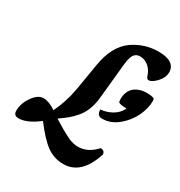

<svg xmlns="http://www.w3.org/2000/svg" viewBox="-241 -840 1027 1093"><g transform="rotate(30 273.0 -294.0)"><path d="M361 -256Q398 -258 434 -278Q470 -298 488 -335Q448 -335 434 -344Q431 -353 431 -365Q431 -415 462 -443Q494 -470 546 -470Q570 -470 589 -464Q596 -460 596 -446Q596 -398 571 -345.5Q546 -293 498.5 -254Q451 -215 395 -215Q361 -215 361 -256ZM132 -119Q170 -195 187 -290L216 -464Q238 -599 320 -656Q395 -707 485 -707Q541 -707 568 -688Q595 -669 595 -634.5Q595 -600 566 -568.5Q537 -537 515 -537Q504 -537 498 -555Q486 -592 461 -611.5Q436 -631 408 -631Q380 -631 367 -610.5Q354 -590 349 -538L327 -317Q319 -228 274 -174Q251 -147 230 -129.5Q209 -112 176 -89Q181 -86 204.5 -71.5Q228 -57 237 -52Q246 -47 266.5 -36Q287 -25 298 -20Q330 -8 355 -8Q421 -8 473 -66Q500 -66 502 -41Q451 119 333 119Q271 119 222 83Q173 47 111 -36Q38 21 -18 21Q-50 21 -50 -11Q-50 -59 -18 -104.5Q14 -150 50 -150Q86 -150 132 -119Z"/></g></svg>

Font: Clara
Style: Regular
Weight: 400
Designer: Proyecto DEMO
Foundry: Proyecto DEMO
Version: Version 1.002